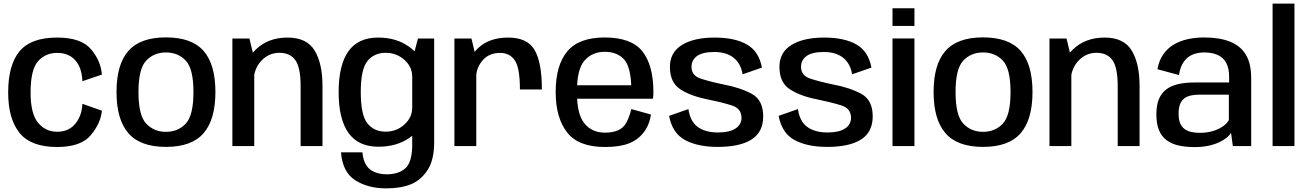

<svg xmlns="http://www.w3.org/2000/svg" viewBox="-20 -805 7219 1058"><path d="M295 5Q426.5 5 481 -61Q535.5 -127 541.5 -195L434 -233Q431.5 -168 395.2 -123.5Q359 -79 295 -79Q231 -79 189.8 -128.5Q148.5 -178 148.5 -295.5Q148.5 -420.5 189.2 -467Q230 -513.5 295 -513.5Q359.5 -513.5 395.5 -472Q431.5 -430.5 434 -357.5L541.5 -394Q535.5 -470 481.2 -534Q427 -598 295 -598Q150 -598 87.5 -522.2Q25 -446.5 25 -295.5Q25 -151 87.5 -73Q150 5 295 5Z M894.5 4.5Q1036.5 4.5 1101.8 -71Q1167 -146.5 1167 -298Q1167 -450 1101.8 -524.5Q1036.5 -599 894.5 -599Q753 -599 687.5 -524.5Q622 -450 622 -298Q622 -146.5 687.5 -71Q753 4.5 894.5 4.5ZM894.5 -78.5Q828.5 -78.5 785.8 -123.8Q743 -169 743 -297.5Q743 -426.5 785.8 -471.2Q828.5 -516 894.5 -516Q961 -516 1003.5 -471.2Q1046 -426.5 1046 -297.5Q1046 -169 1003.5 -123.8Q961 -78.5 894.5 -78.5Z M1260.5 0H1381V-482.5L1354.5 -592.5H1260.5ZM1636.5 0H1757V-332Q1757 -455 1713.8 -526.5Q1670.5 -598 1564.5 -598Q1456 -598 1387.5 -530.2Q1319 -462.5 1319 -388L1377.5 -354.5Q1377.5 -424 1419 -469Q1460.5 -514 1520 -514Q1578.5 -514 1607.5 -473.5Q1636.5 -433 1636.5 -331Z M2108 233Q2189.5 233 2244.8 210.2Q2300 187.5 2336.2 131.8Q2372.5 76 2372.5 -21.5V-592.5H2283L2251.5 -472.5V-10Q2251.5 90 2213.2 122.8Q2175 155.5 2112 155.5Q2074 155.5 2044.2 143.2Q2014.5 131 1997.8 104.5Q1981 78 1977 34.5H1859Q1867.5 143.5 1937.5 188.2Q2007.5 233 2108 233ZM2065 3.5Q2165 3.5 2234.8 -44.5Q2304.5 -92.5 2304.5 -148.5L2251 -208.5Q2251 -157.5 2208 -118.5Q2165 -79.5 2105 -79.5Q2041.5 -79.5 2004.8 -125Q1968 -170.5 1968 -297Q1968 -423.5 2004.8 -468.8Q2041.5 -514 2105 -514Q2165 -514 2208 -475.5Q2251 -437 2251 -386.5L2304 -442.5Q2304 -497.5 2233.8 -547.8Q2163.5 -598 2064 -598Q1953 -598 1899.5 -522Q1846 -446 1846 -297.5Q1846 -149 1900.2 -72.8Q1954.5 3.5 2065 3.5Z M2845 -312H2966Q2966 -460.5 2926 -529.2Q2886 -598 2780 -598Q2679 -598 2618.2 -543.2Q2557.5 -488.5 2557.5 -410L2604 -379Q2604 -431 2639.2 -472.2Q2674.5 -513.5 2735.5 -513.5Q2789 -513.5 2817 -472.2Q2845 -431 2845 -312ZM2484 0H2604.5V-481.5L2578 -592.5H2484Z M3314 5V-74Q3241.5 -74 3200.5 -125Q3159 -175 3159 -297Q3159 -425 3201.5 -472Q3244 -519.5 3312.5 -519.5Q3382.5 -519.5 3421.5 -475Q3454 -434.5 3458.5 -335H3146.5V-261H3578Q3580.5 -278 3580.5 -298.5Q3580.5 -444.5 3520 -522Q3459 -598.5 3312 -598.5Q3169.5 -598.5 3106 -522Q3042 -445.5 3042 -297.5Q3042 -156 3105 -75.5Q3167 5 3314 5ZM3314 -74V5Q3393.5 5 3443 -14Q3493 -32.5 3525.5 -73.5Q3558 -114 3567 -174L3458.5 -204Q3449.5 -164 3433 -132Q3416.5 -100.5 3386 -87Q3355.5 -74 3314 -74Z M3935 4.5Q4057 4.5 4121.2 -36.2Q4185.5 -77 4185.5 -164Q4185.5 -253.5 4122.8 -287.8Q4060 -322 3967 -339.5Q3890 -355.5 3840.2 -372.2Q3790.5 -389 3790.5 -436.5Q3790.5 -474.5 3821.2 -496.5Q3852 -518.5 3915.5 -518.5Q3982.5 -518.5 4022.5 -486.8Q4062.5 -455 4072 -395.5L4178.5 -432.5Q4162 -522 4095.5 -560Q4029 -598 3917.5 -598Q3804 -598 3737.8 -557.2Q3671.5 -516.5 3671.5 -436.5Q3671.5 -350 3729.5 -312.5Q3787.5 -275 3881.5 -257Q3961 -240.5 4013.5 -223.8Q4066 -207 4066 -155.5Q4066 -119 4033.2 -97Q4000.5 -75 3937 -75Q3867 -75 3825 -105.5Q3783 -136 3773.5 -204L3667 -166.5Q3685 -71 3755 -33.2Q3825 4.5 3935 4.5Z M4538.5 4.5Q4660.5 4.5 4724.8 -36.2Q4789 -77 4789 -164Q4789 -253.5 4726.2 -287.8Q4663.5 -322 4570.5 -339.5Q4493.5 -355.5 4443.8 -372.2Q4394 -389 4394 -436.5Q4394 -474.5 4424.8 -496.5Q4455.5 -518.5 4519 -518.5Q4586 -518.5 4626 -486.8Q4666 -455 4675.5 -395.5L4782 -432.5Q4765.5 -522 4699 -560Q4632.5 -598 4521 -598Q4407.5 -598 4341.2 -557.2Q4275 -516.5 4275 -436.5Q4275 -350 4333 -312.5Q4391 -275 4485 -257Q4564.5 -240.5 4617 -223.8Q4669.5 -207 4669.5 -155.5Q4669.5 -119 4636.8 -97Q4604 -75 4540.5 -75Q4470.5 -75 4428.5 -105.5Q4386.5 -136 4377 -204L4270.5 -166.5Q4288.5 -71 4358.5 -33.2Q4428.5 4.5 4538.5 4.5Z M4898 0H5019V-593H4898ZM4898 -759.5V-662H5019V-759.5Z M5397 4.5Q5539 4.5 5604.2 -71Q5669.5 -146.5 5669.5 -298Q5669.5 -450 5604.2 -524.5Q5539 -599 5397 -599Q5255.5 -599 5190 -524.5Q5124.5 -450 5124.5 -298Q5124.5 -146.5 5190 -71Q5255.5 4.5 5397 4.5ZM5397 -78.5Q5331 -78.5 5288.2 -123.8Q5245.5 -169 5245.5 -297.5Q5245.5 -426.5 5288.2 -471.2Q5331 -516 5397 -516Q5463.5 -516 5506 -471.2Q5548.5 -426.5 5548.5 -297.5Q5548.5 -169 5506 -123.8Q5463.5 -78.5 5397 -78.5Z M5763 0H5883.5V-482.5L5857 -592.5H5763ZM6139 0H6259.5V-332Q6259.5 -455 6216.2 -526.5Q6173 -598 6067 -598Q5958.5 -598 5890 -530.2Q5821.5 -462.5 5821.5 -388L5880 -354.5Q5880 -424 5921.5 -469Q5963 -514 6022.5 -514Q6081 -514 6110 -473.5Q6139 -433 6139 -331Z M6563 5.5Q6605 5.5 6638.8 -1.8Q6672.5 -9 6698 -21Q6723.5 -33 6740 -46.5Q6756.5 -60 6763.5 -73L6773.5 0H6874.5V-375Q6874.5 -456 6844.5 -504.8Q6814.5 -553.5 6756.8 -576Q6699 -598.5 6615.5 -598.5Q6567 -598.5 6524.2 -589Q6481.5 -579.5 6447.2 -559Q6413 -538.5 6389.8 -505Q6366.5 -471.5 6358 -423.5L6476.5 -391.5Q6483.5 -437 6503 -464.5Q6522.5 -492 6551.2 -504Q6580 -516 6616 -516Q6658.5 -516 6689.2 -502.5Q6720 -489 6736.5 -459.2Q6753 -429.5 6753 -381V-350.5H6561.5Q6512.5 -350.5 6473.5 -341.8Q6434.5 -333 6407.5 -313Q6380.5 -293 6366.2 -259.2Q6352 -225.5 6352 -175Q6352 -122 6366.8 -87Q6381.5 -52 6409.2 -31.8Q6437 -11.5 6475.8 -3Q6514.5 5.5 6563 5.5ZM6589.5 -73Q6565.5 -73 6544.5 -77.8Q6523.5 -82.5 6507.8 -94Q6492 -105.5 6483.2 -126Q6474.5 -146.5 6474.5 -179Q6474.5 -211.5 6483.2 -232.2Q6492 -253 6507.5 -264Q6523 -275 6544.2 -279.2Q6565.5 -283.5 6590 -283.5H6751.5V-143.5Q6742.5 -126 6720.2 -109.8Q6698 -93.5 6665 -83.2Q6632 -73 6589.5 -73Z M6992.5 0H7113V-785H6992.5Z"/></svg>

Font: Anybody Thin Medium
Style: Regular
Weight: 500
Version: Version 1.113;gftools[0.9.25]